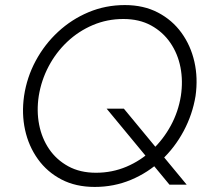

<svg xmlns="http://www.w3.org/2000/svg" viewBox="-20 -729 799 758"><path d="M133 -350Q143 -412 172 -467Q201 -522 245.5 -564Q290 -606 346.5 -630Q403 -654 467 -654Q530 -654 576.5 -628.5Q623 -603 652.5 -560Q682 -517 692.5 -463Q703 -409 694 -350Q684 -288 654.5 -233.5Q625 -179 580.5 -137Q536 -95 479.5 -71Q423 -47 359 -47Q296 -47 249.5 -72.5Q203 -98 174 -140.5Q145 -183 134.5 -237Q124 -291 133 -350ZM75 -350Q65 -280 79 -216Q93 -152 129.5 -101Q166 -50 222.5 -20.5Q279 9 354 9Q430 9 497 -19Q564 -47 617 -96.5Q670 -146 705 -211.5Q740 -277 752 -350Q762 -421 747.5 -485Q733 -549 696.5 -599.5Q660 -650 603.5 -679.5Q547 -709 473 -709Q397 -709 330 -681Q263 -653 209.5 -603.5Q156 -554 121 -489Q86 -424 75 -350ZM401 -300 649 0H717L469 -300Z"/></svg>

Font: Jost Light
Style: Italic
Weight: 300
Italic angle: -5°
Version: Version 3.710